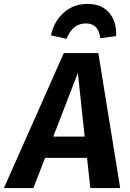

<svg xmlns="http://www.w3.org/2000/svg" viewBox="-67 -964 664 984"><path d="M379 -155H164L104 0H-47L260 -692H437L549 0H396ZM367 -264 332 -590 206 -264ZM194 -783Q210 -855 260 -899.5Q310 -944 382 -944Q455 -944 493.5 -897.5Q532 -851 528 -779L447 -768Q438 -844 373 -844Q305 -844 274 -765Z"/></svg>

Font: Fira Sans SemiBold
Style: Italic
Weight: 600
Italic angle: -8°
Designer: bBox Type GmbH & Carrois Corporate GbR & Edenspiekermann AG
Foundry: bBox Type GmbH & Carrois Corporate GbR & Edenspiekermann AG
Version: Version 4.301